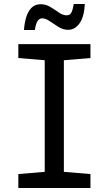

<svg xmlns="http://www.w3.org/2000/svg" viewBox="-20 -933 540 953"><path d="M71 0V-69L202 -80V-634L71 -645V-714H429V-645L297 -634V-80L429 -69V0ZM99 -784Q101 -816 109.5 -845.5Q118 -875 135.5 -893.5Q153 -912 182 -912Q208 -912 230 -898.5Q252 -885 272 -871Q292 -857 311 -857Q328 -857 335 -872Q342 -887 346 -913H401Q398 -850 375 -817.5Q352 -785 318 -785Q293 -785 270 -799.5Q247 -814 226.5 -828Q206 -842 190 -842Q174 -842 165.5 -827Q157 -812 153 -784Z"/></svg>

Font: Noto Sans Mono ExtraCondensed Medium
Style: Regular
Weight: 500
Width: 2
Designer: Monotype Design Team
Foundry: Monotype Imaging Inc.
Version: Version 2.014